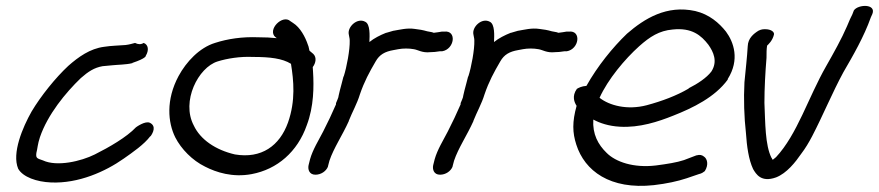

<svg xmlns="http://www.w3.org/2000/svg" viewBox="-20 -592 2948 644"><path d="M114 -132C140 -208 200 -281 251 -330C276 -352 296 -365 324 -370C333 -371 348 -372 356 -373C374 -375 403 -375 423 -380H424V-381C472 -397 469 -405 469 -405C480 -423 478 -442 462 -448C452 -442 443 -443 433 -448C420 -445 417 -443 401 -441C377 -439 355 -439 329 -435C282 -429 243 -401 209 -371C166 -331 117 -270 86 -218C56 -165 19 -78 41 -26C57 2 103 18 151 20C244 24 334 -17 395 -60C425 -81 464 -108 484 -135H485C493 -146 505 -169 483 -180C467 -188 436 -165 436 -165C405 -132 346 -98 298 -74C252 -51 171 -32 124 -54C103 -61 100 -62 102 -79C106 -94 106 -108 114 -132Z M568 -131C588 -92 625 -54 668 -33C705 -14 760 4 824 -8C910 -24 978 -83 1009 -172C1033 -235 1033 -303 1030 -351L1029 -367C1039 -380 1043 -399 1031 -411L1018 -422C1016 -428 1016 -435 1013 -441C1004 -468 987 -500 963 -515L954 -521C928 -545 875 -492 904 -467H905L908 -464C889 -466 869 -467 845 -467C793 -469 744 -462 701 -448C649 -432 605 -385 579 -337C536 -257 543 -181 568 -131ZM710 -386C742 -396 786 -403 828 -401H829C886 -401 927 -396 956 -378C965 -322 972 -255 946 -181C918 -103 857 -59 768 -74C703 -89 652 -124 630 -171C587 -252 645 -366 710 -386Z M1463 -420C1505 -427 1513 -491 1470 -486H1462C1454 -484 1447 -484 1435 -482C1434 -482 1432 -483 1429 -484L1413 -487C1405 -489 1399 -491 1392 -492L1371 -495C1345 -499 1320 -492 1301 -489H1300L1276 -482H1275C1255 -474 1235 -464 1219 -451C1220 -473 1222 -511 1205 -519C1178 -534 1144 -501 1150 -476C1151 -467 1153 -465 1153 -456C1154 -426 1143 -367 1133 -336L1132 -335C1128 -318 1124 -305 1120 -289L1116 -272C1115 -266 1115 -265 1112 -258C1106 -243 1107 -248 1107 -242C1094 -212 1079 -180 1064 -151C1049 -122 1029 -90 1020 -58L1015 -38C1012 -24 1017 -6 1038 -6C1057 -6 1074 -18 1080 -33V-34L1085 -53C1099 -95 1129 -139 1150 -186V-187C1161 -215 1178 -245 1187 -275C1202 -319 1219 -350 1240 -386C1253 -409 1271 -419 1300 -424L1316 -427C1332 -430 1352 -430 1368 -427C1382 -425 1396 -414 1423 -417C1433 -417 1443 -418 1455 -420Z M1881 -420C1923 -427 1931 -491 1888 -486H1880C1872 -484 1865 -484 1853 -482C1852 -482 1850 -483 1847 -484L1831 -487C1823 -489 1817 -491 1810 -492L1789 -495C1763 -499 1738 -492 1719 -489H1718L1694 -482H1693C1673 -474 1653 -464 1637 -451C1638 -473 1640 -511 1623 -519C1596 -534 1562 -501 1568 -476C1569 -467 1571 -465 1571 -456C1572 -426 1561 -367 1551 -336L1550 -335C1546 -318 1542 -305 1538 -289L1534 -272C1533 -266 1533 -265 1530 -258C1524 -243 1525 -248 1525 -242C1512 -212 1497 -180 1482 -151C1467 -122 1447 -90 1438 -58L1433 -38C1430 -24 1435 -6 1456 -6C1475 -6 1492 -18 1498 -33V-34L1503 -53C1517 -95 1547 -139 1568 -186V-187C1579 -215 1596 -245 1605 -275C1620 -319 1637 -350 1658 -386C1671 -409 1689 -419 1718 -424L1734 -427C1750 -430 1770 -430 1786 -427C1800 -425 1814 -414 1841 -417C1851 -417 1861 -418 1873 -420Z M2421 -327C2462 -392 2441 -451 2415 -486C2392 -515 2359 -544 2312 -555C2216 -576 2142 -530 2083 -479C2035 -433 1984 -370 1947 -304C1931 -303 1920 -297 1915 -294C1897 -269 1907 -248 1914 -237C1899 -183 1900 -147 1913 -107C1941 -19 2026 45 2173 29C2216 24 2253 16 2283 6L2324 -8C2334 -10 2340 -15 2344 -18C2358 -40 2352 -60 2341 -67C2335 -72 2327 -74 2317 -71H2316L2274 -55C2250 -47 2218 -42 2180 -37C2105 -28 2045 -49 2015 -79C1986 -107 1967 -142 1970 -191C1992 -179 2022 -169 2059 -167C2125 -163 2188 -184 2238 -204C2304 -230 2378 -266 2421 -325ZM1991 -264C2019 -326 2076 -394 2124 -437C2160 -469 2191 -489 2236 -493C2301 -500 2332 -473 2356 -442C2373 -418 2388 -386 2366 -352C2350 -331 2320 -311 2290 -296V-295C2249 -271 2201 -253 2149 -239C2084 -222 2024 -238 1991 -264Z M2488 -437C2486 -401 2481 -359 2477 -316C2474 -261 2476 -198 2482 -146C2485 -101 2491 -57 2506 -25C2516 -8 2533 21 2583 3C2619 -11 2648 -48 2668 -77C2681 -94 2693 -114 2704 -135C2740 -204 2772 -282 2809 -350C2841 -405 2878 -469 2901 -534L2906 -545C2920 -580 2858 -578 2844 -557L2839 -544C2835 -536 2828 -522 2821 -504C2803 -462 2776 -414 2751 -370C2691 -265 2654 -141 2583 -65C2579 -62 2575 -58 2572 -56L2569 -60V-62H2568C2546 -105 2547 -181 2544 -247C2544 -297 2547 -349 2551 -398C2551 -416 2551 -426 2553 -439C2557 -443 2571 -455 2576 -476C2578 -485 2566 -494 2547 -494C2540 -494 2534 -494 2524 -489C2508 -479 2489 -464 2488 -437Z"/></svg>

Font: Stray Cat
Style: ExBdObl
Weight: 800
Version: Version 1.0